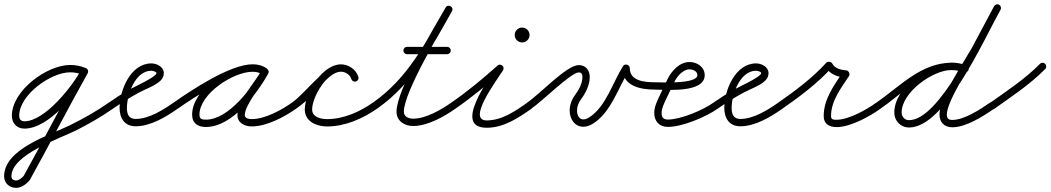

<svg xmlns="http://www.w3.org/2000/svg" viewBox="-61 -581 5012 916"><path d="M355.3 -234.7C358.8 -243.8 354.3 -253.9 345.3 -257.3C321 -266.7 299.8 -271 273.3 -271C162.7 -271 -4.4 -148.7 -4.4 -28.8C-4.4 6.6 19.1 32.6 55.4 32.6C174 32.6 308 -139.2 357.4 -231.8C362 -240.3 358.8 -250.9 350.2 -255.4C341.7 -260 331.1 -256.8 326.6 -248.2C285.5 -171.4 154 -2.4 55.4 -2.4C38.5 -2.4 30.6 -12.5 30.6 -28.8C30.6 -128.7 182 -236 273.3 -236C295.5 -236 312.5 -232.4 332.7 -224.7C341.8 -221.2 351.9 -225.7 355.3 -234.7ZM326.7 -248.6C326.7 -248.6 326.7 -248.6 326.7 -248.6C232.1 -80.4 144.8 91.9 50.7 260.5C50.7 260.5 51.3 259.7 51.9 258.8C52.5 258 53.1 257.1 53.1 257.2C44.5 266.6 29.7 280.2 16 280.2C2.9 280.2 -6.4 273.6 -6.4 259.8C-6.4 156.1 224.1 80.5 304.2 40C364.3 9.6 422.8 -24 478 -62.7C486 -68.2 487.9 -79.1 482.3 -87C476.8 -95 465.9 -96.9 458 -91.3C399.9 -50.7 338.2 -15.9 274.8 15.5C178 63.6 -41.4 128.7 -41.4 259.8C-41.4 293 -16.2 315.2 16 315.2C40.6 315.2 63.1 298.2 78.9 280.8C79 280.7 79.5 280 80.1 279.2C80.7 278.4 81.2 277.6 81.3 277.5C175.3 109 262.7 -63.3 357.3 -231.4C362 -239.8 359 -250.5 350.6 -255.3C342.2 -260 331.5 -257 326.7 -248.6Z M478 -62.6C478 -62.6 478 -62.6 478 -62.6C518.3 -90.8 560 -116.8 603.3 -140C634.7 -156.8 680.9 -172.3 706.1 -197.6C715.4 -207.1 720.5 -218.7 720.5 -232C720.5 -262.1 687.3 -278.5 661 -278.5C561.8 -278.5 509.5 -149.9 509.5 -66C509.5 -17.5 533 21.5 586 21.5C657.1 21.5 731.1 -23.3 787.1 -62.7C795 -68.3 796.9 -79.2 791.3 -87.1C785.7 -95 774.8 -96.9 766.9 -91.3C717.5 -56.5 649.1 -13.5 586 -13.5C553.1 -13.5 544.5 -36.9 544.5 -66C544.5 -129 583.7 -243.5 661 -243.5C666.2 -243.5 685.5 -239.6 685.5 -232C685.5 -214.1 569.7 -161.7 552.9 -152C520.4 -133.2 488.8 -112.8 458 -91.4C450.1 -85.8 448.1 -74.9 453.6 -67C459.2 -59.1 470.1 -57.1 478 -62.6Z M762.6 -67C768.2 -59.1 779.1 -57.1 787 -62.6C861.8 -114.8 1052.1 -239.3 1144.6 -239.3C1160.4 -239.3 1176.8 -236.1 1189.8 -226.8C1198.9 -220.3 1208.4 -224.9 1213.3 -232.4C1218.2 -240 1218.4 -250.6 1208.8 -256.1C1187 -268.8 1169.1 -273.6 1143.3 -273.6C1032 -273.6 855.6 -153.6 855.6 -34.2C855.6 7.6 882.9 24.8 921.7 24.8C1045.3 24.8 1164.9 -132 1218.4 -229.6C1224 -239.8 1219.1 -249.1 1211.4 -253.3C1203.7 -257.6 1193.3 -256.6 1187.7 -246.4C1153.8 -184.7 1071.8 -100.3 1071.8 -31.6C1071.8 6 1107.2 22.2 1140 22.2C1210.9 22.2 1295.4 -22.7 1352.1 -62.7C1360 -68.3 1361.9 -79.2 1356.3 -87.1C1350.7 -95 1339.8 -96.9 1331.9 -91.3C1281.5 -55.7 1203.2 -12.8 1140 -12.8C1128.2 -12.8 1106.8 -15.8 1106.8 -31.6C1106.8 -81.1 1190.7 -179.1 1218.3 -229.6C1224 -239.8 1219.1 -249.1 1211.4 -253.3C1203.7 -257.5 1193.2 -256.6 1187.6 -246.4C1141.4 -161.9 1029.6 -10.2 921.7 -10.2C902.1 -10.2 890.6 -12.6 890.6 -34.2C890.6 -133.4 1052 -238.6 1143.3 -238.6C1163.1 -238.6 1174.9 -235.3 1191.2 -225.9C1200.8 -220.3 1210.1 -224.4 1214.7 -231.5C1219.3 -238.6 1219.2 -248.8 1210.2 -255.2C1191.2 -268.8 1167.7 -274.3 1144.6 -274.3C1036.7 -274.3 853.1 -151.4 767 -91.4C759.1 -85.8 757.1 -74.9 762.6 -67Z M1327.6 -67C1333.2 -59.1 1344.1 -57.1 1352 -62.6C1379.7 -81.9 1405.1 -104.1 1429 -127.9C1462.2 -161.1 1514.8 -239 1565.7 -239C1586.5 -239 1609.2 -224.5 1615.2 -204.1C1617.9 -194.8 1627.6 -189.5 1636.9 -192.2C1646.2 -194.9 1651.5 -204.6 1648.8 -213.9C1648.8 -213.9 1648.8 -213.9 1648.8 -213.9C1638.5 -249.2 1602 -274 1565.7 -274C1492.9 -274 1396.8 -136.6 1332 -91.4C1324.1 -85.8 1322.1 -74.9 1327.6 -67ZM1636.9 -192.2C1646.2 -194.9 1651.5 -204.6 1648.8 -213.9C1638.5 -249.2 1602.1 -274 1565.7 -274C1477.5 -274 1393.1 -137.6 1393.1 -58.7C1393.1 -0.8 1449.5 22.3 1499.6 22.3C1584.9 22.3 1669.1 -14.5 1738 -62.7C1745.9 -68.2 1747.9 -79.1 1742.3 -87C1736.8 -94.9 1725.9 -96.9 1718 -91.3C1718 -91.3 1718 -91.3 1718 -91.3C1655.1 -47.3 1577.6 -12.7 1499.6 -12.7C1470.4 -12.7 1428.1 -21.9 1428.1 -58.7C1428.1 -117.8 1498.3 -239 1565.7 -239C1586.6 -239 1609.2 -224.5 1615.2 -204.1C1617.9 -194.8 1627.6 -189.5 1636.9 -192.2Z M1738 -62.6C1738 -62.6 1738 -62.6 1738 -62.6C1908.5 -181.6 1995.1 -350.4 2095.2 -527.4C2101 -537.5 2096.2 -546.9 2088.6 -551.2C2081 -555.5 2070.5 -554.8 2064.8 -544.6C2011.8 -450.9 1830.7 -154.4 1830.7 -48.3C1830.7 -3.4 1869.1 20.1 1910.3 20.1C1979.1 20.1 2057.4 -24.4 2112 -62.7C2120 -68.2 2121.9 -79.1 2116.3 -87C2110.8 -95 2099.9 -96.9 2092 -91.3C2092 -91.3 2092 -91.3 2092 -91.3C2043.8 -57.6 1971.3 -14.9 1910.3 -14.9C1888.9 -14.9 1865.7 -23.5 1865.7 -48.3C1865.7 -142.8 2047.3 -442.7 2095.2 -527.4C2101 -537.5 2096.2 -546.9 2088.6 -551.2C2081 -555.5 2070.5 -554.8 2064.8 -544.6C1967.5 -372.7 1883.6 -206.9 1718 -91.4C1710.1 -85.8 1708.1 -74.9 1713.6 -67C1719.2 -59.1 1730.1 -57.1 1738 -62.6ZM1881 -322.5C1881 -322.5 1881 -322.5 1881 -322.5C1944.7 -322.5 2008.3 -322.5 2072 -322.5C2081.7 -322.5 2089.5 -330.3 2089.5 -340C2089.5 -349.7 2081.7 -357.5 2072 -357.5C2072 -357.5 2072 -357.5 2072 -357.5C2008.3 -357.5 1944.7 -357.5 1881 -357.5C1871.3 -357.5 1863.5 -349.7 1863.5 -340C1863.5 -330.3 1871.3 -322.5 1881 -322.5Z M2111.9 -62.6C2111.9 -62.6 2111.9 -62.6 2111.9 -62.6C2189.7 -116.3 2265.6 -178.8 2335.7 -242C2343.1 -248.7 2339.1 -258.5 2331.9 -264.5C2324.7 -270.5 2314.3 -272.7 2309.1 -264.2C2270.8 -201.9 2098.3 28.5 2261 28.5C2341.9 28.5 2411.3 -17.8 2475.1 -62.7C2483 -68.3 2484.9 -79.2 2479.3 -87.1C2473.7 -95 2462.8 -96.9 2454.9 -91.3C2454.9 -91.3 2454.9 -91.3 2454.9 -91.3C2397.8 -51.1 2333.7 -6.5 2261 -6.5C2164.2 -6.5 2310.1 -199.1 2338.9 -245.8C2344.1 -254.4 2341.2 -263.2 2335.1 -268.3C2329 -273.4 2319.7 -274.7 2312.3 -268C2243.3 -205.8 2168.5 -144.2 2092.1 -91.4C2084.1 -85.9 2082.1 -75 2087.6 -67.1C2093.1 -59.1 2104 -57.1 2111.9 -62.6ZM2430.5 -414C2430.5 -413.7 2430.3 -413.5 2430 -413.5C2429.7 -413.5 2429.5 -413.7 2429.5 -414C2429.5 -414.3 2429.7 -414.5 2430 -414.5C2430.3 -414.5 2430.5 -414.3 2430.5 -414ZM2394.5 -414C2394.5 -394.4 2410.4 -378.5 2430 -378.5C2449.6 -378.5 2465.5 -394.4 2465.5 -414C2465.5 -433.6 2449.6 -449.5 2430 -449.5C2410.4 -449.5 2394.5 -433.6 2394.5 -414Z M2449.5 -67.2C2454.9 -59.2 2465.7 -57.1 2473.8 -62.5C2524.2 -96.3 2663.3 -235.5 2700 -235.5C2714.3 -235.5 2717.6 -225.9 2717.6 -213C2717.6 -183.4 2700.3 -151.5 2683 -128.5C2666.9 -107 2656.8 -80.6 2656.8 -53.6C2656.8 -15.1 2679.7 23.7 2722 23.7C2738.5 23.7 2754.4 17.5 2768.3 8.8C2854.4 -45 2888.4 -163.3 2940.8 -246.7C2945.3 -253.8 2937.2 -260.4 2928 -263C2918.8 -265.7 2908.5 -264.4 2908.5 -256C2908.5 -170.1 2994.1 -153.6 3063 -153.5C3072.6 -153.5 3080.5 -161.3 3080.5 -171C3080.5 -180.6 3072.7 -188.5 3063 -188.5C3015.9 -188.6 2943.5 -193.7 2943.5 -256C2943.5 -264.4 2937.7 -270.3 2930.7 -272.3C2923.8 -274.3 2915.7 -272.5 2911.2 -265.3C2862.4 -187.7 2828.6 -70.1 2749.7 -20.8C2741.5 -15.7 2731.8 -11.3 2722 -11.3C2700 -11.3 2691.8 -35.1 2691.8 -53.6C2691.8 -73 2699.4 -92 2711 -107.5C2733 -136.8 2752.6 -175.5 2752.6 -213C2752.6 -245.3 2734.1 -270.5 2700 -270.5C2642.5 -270.5 2514.4 -131.9 2454.2 -91.5C2446.2 -86.1 2444.1 -75.3 2449.5 -67.2Z M3045.5 -171C3045.5 -161.3 3053.4 -153.5 3063 -153.5C3116.3 -153.6 3301 -135.6 3301 -222.5C3301 -261.7 3264.4 -285.1 3228.4 -285.1C3181.1 -285.1 3142.1 -242.2 3123.2 -202.5C3110.3 -175.5 3097.5 -148.5 3084.6 -121.5C3073.1 -97.3 3060.3 -69.7 3060.3 -42.3C3060.3 -2.6 3084.3 24.4 3125.3 24.4C3194.3 24.4 3308.1 -23.3 3363.2 -62.8C3371 -68.4 3372.9 -79.3 3367.2 -87.2C3361.6 -95 3350.7 -96.9 3342.8 -91.2C3293.7 -56.1 3186.7 -10.6 3125.3 -10.6C3103.7 -10.6 3095.3 -21.7 3095.3 -42.3C3095.3 -63.9 3107.2 -87.4 3116.2 -106.5C3129.1 -133.5 3141.9 -160.5 3154.8 -187.5C3167.5 -214.1 3195.8 -250.1 3228.4 -250.1C3244.6 -250.1 3266 -241.6 3266 -222.5C3266 -178.6 3089.2 -188.5 3063 -188.5C3053.3 -188.5 3045.5 -180.6 3045.5 -171Z M3363 -62.6C3363 -62.6 3363 -62.6 3363 -62.6C3403.3 -90.8 3445 -116.8 3488.3 -140C3519.7 -156.8 3565.9 -172.3 3591.1 -197.6C3600.4 -207.1 3605.5 -218.7 3605.5 -232C3605.5 -262.1 3572.3 -278.5 3546 -278.5C3446.8 -278.5 3394.5 -149.9 3394.5 -66C3394.5 -17.5 3418 21.5 3471 21.5C3542.1 21.5 3616.1 -23.3 3672.1 -62.7C3680 -68.3 3681.9 -79.2 3676.3 -87.1C3670.7 -95 3659.8 -96.9 3651.9 -91.3C3602.5 -56.5 3534.1 -13.5 3471 -13.5C3438.1 -13.5 3429.5 -36.9 3429.5 -66C3429.5 -129 3468.7 -243.5 3546 -243.5C3551.2 -243.5 3570.5 -239.6 3570.5 -232C3570.5 -214.1 3454.7 -161.7 3437.9 -152C3405.4 -133.2 3373.8 -112.8 3343 -91.4C3335.1 -85.8 3333.1 -74.9 3338.6 -67C3344.2 -59.1 3355.1 -57.1 3363 -62.6Z M3672 -62.6C3672 -62.6 3672 -62.6 3672 -62.6C3753 -119 3841 -184.7 3907 -258.3C3910.5 -262.1 3902.1 -265.4 3893.5 -266.6C3884.9 -267.8 3876 -266.9 3878.3 -262.3C3895.6 -227 3937.2 -212.5 3974.1 -210.5C3979.9 -210.2 3978.1 -219.4 3974 -227.5C3970 -235.6 3963.6 -242.5 3960.4 -237.6C3917.8 -173.1 3868.7 -108.2 3868.7 -27.1C3868.7 10.5 3895.7 25.4 3930.1 25.4C3996.4 25.4 4087.7 -25.1 4140.2 -62.8C4148.1 -68.4 4149.9 -79.3 4144.2 -87.2C4138.6 -95.1 4127.7 -96.9 4119.8 -91.2C4119.8 -91.2 4119.8 -91.2 4119.8 -91.2C4073.7 -58.2 3988.3 -9.6 3930.1 -9.6C3915.3 -9.6 3903.7 -10.3 3903.7 -27.1C3903.7 -100 3951.3 -160.3 3989.6 -218.4C3992.8 -223.3 3992.3 -229.9 3989.6 -235.4C3986.8 -240.8 3981.8 -245.2 3975.9 -245.5C3952.5 -246.7 3921 -254.7 3909.7 -277.7C3907.4 -282.3 3902 -285.2 3896.2 -286C3890.5 -286.8 3884.4 -285.5 3881 -281.7C3816.8 -210.2 3730.8 -146.1 3652 -91.4C3644.1 -85.9 3642.1 -75 3647.6 -67C3653.1 -59.1 3664 -57.1 3672 -62.6Z M4115.6 -67.1C4121 -59.1 4131.9 -57.1 4139.9 -62.6C4244.1 -134.1 4343.2 -246.7 4478.9 -246.7C4498.9 -246.7 4518.7 -242.4 4537.7 -236.3C4546.9 -233.4 4556.7 -238.5 4559.7 -247.7C4562.6 -256.9 4557.5 -266.7 4548.3 -269.7C4548.3 -269.7 4548.3 -269.7 4548.3 -269.7C4525.9 -276.8 4502.5 -281.7 4478.9 -281.7C4332.9 -281.7 4231.6 -167.9 4120.1 -91.4C4112.1 -86 4110.1 -75.1 4115.6 -67.1ZM4549 -269.5C4549 -269.5 4549 -269.5 4549 -269.5C4525.3 -278 4504.4 -282.2 4478.8 -282.2C4370.3 -282.2 4205.6 -163.2 4205.6 -44.7C4205.6 -21.1 4215.5 -0.2 4234.5 14C4246.6 23 4261 27.3 4275.9 27.3C4447.2 27.3 4628.8 -384.7 4712.3 -534.5C4717 -542.9 4714 -553.6 4705.5 -558.3C4697.1 -563 4686.4 -560 4681.7 -551.5C4681.7 -551.5 4681.7 -551.5 4681.7 -551.5C4606.1 -415.9 4420.9 -7.7 4275.9 -7.7C4268.5 -7.7 4261.4 -9.6 4255.5 -14C4245.2 -21.6 4240.6 -32.1 4240.6 -44.7C4240.6 -141.3 4390.1 -247.2 4478.8 -247.2C4500.3 -247.2 4517.2 -243.7 4537 -236.5C4546.1 -233.3 4556.2 -237.9 4559.5 -247C4562.7 -256.1 4558.1 -266.2 4549 -269.5ZM4705.2 -558.5C4696.6 -563 4686 -559.7 4681.5 -551.2C4646.1 -484.1 4610.2 -417.2 4574.4 -350.2C4574.4 -350.2 4574.5 -350.4 4574.5 -350.5C4574.6 -350.6 4574.6 -350.7 4574.6 -350.7C4530.7 -273.8 4421.1 -112.2 4421.1 -35.2C4421.1 2.6 4444.1 26.2 4482.3 26.2C4547.6 26.2 4629.5 -25.9 4682 -62.7C4690 -68.2 4691.9 -79.1 4686.3 -87C4680.8 -95 4669.9 -96.9 4662 -91.3C4616.1 -59.2 4539.1 -8.8 4482.3 -8.8C4463.4 -8.8 4456.1 -16.6 4456.1 -35.2C4456.1 -95.6 4566.4 -265.8 4605 -333.3C4605 -333.3 4605.1 -333.4 4605.2 -333.5C4605.2 -333.6 4605.3 -333.7 4605.3 -333.8C4641.1 -400.7 4677 -467.7 4712.5 -534.8C4717 -543.4 4713.7 -554 4705.2 -558.5Z M4657.7 -65.5C4663.3 -57.6 4674.3 -55.8 4682.1 -61.4C4765.2 -120.4 4853.9 -179 4925.5 -251.7C4932.3 -258.6 4932.2 -269.7 4925.3 -276.5C4918.4 -283.3 4907.3 -283.2 4900.5 -276.3C4830.4 -205 4743.2 -147.7 4661.9 -89.9C4654 -84.3 4652.1 -73.4 4657.7 -65.5Z"/></svg>

Font: FRB American Cursive Guidelines
Style: Italic
Weight: 400
Italic angle: -25°
Version: Version 2.0;Modular Font Editor K font №1